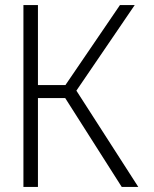

<svg xmlns="http://www.w3.org/2000/svg" viewBox="-20 -734 603 754"><path d="M72 0V-714H129V-400H237L451 -714H509L280 -378L523 0H458L236 -349H129V0Z"/></svg>

Font: Noto Sans Mono SemiCondensed Light
Style: Regular
Weight: 300
Width: 4
Designer: Monotype Design Team
Foundry: Monotype Imaging Inc.
Version: Version 2.014; ttfautohint (v1.8.4.7-5d5b)